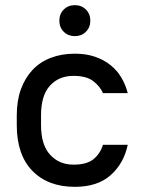

<svg xmlns="http://www.w3.org/2000/svg" viewBox="-20 -716 545 744"><path d="M270 8Q166 8 105.5 -54Q45 -116 45 -231V-269Q45 -326 61 -370Q77 -414 106 -445Q135 -476 177 -492Q219 -508 270 -508Q314 -508 348.5 -496Q383 -484 408.5 -463.5Q434 -443 450.5 -415Q467 -387 475 -355H379Q368 -381 341.5 -401.5Q315 -422 265 -422Q208 -422 173.5 -384Q139 -346 139 -269V-231Q139 -155 174 -116.5Q209 -78 265 -78Q316 -78 342 -99Q368 -120 379 -155H475Q460 -83 409 -37.5Q358 8 270 8ZM270 -576Q244 -576 227 -593Q210 -610 210 -636Q210 -662 227 -679Q244 -696 270 -696Q296 -696 313 -679Q330 -662 330 -636Q330 -610 313 -593Q296 -576 270 -576Z"/></svg>

Font: PT Root UI Web Medium
Style: Regular
Weight: 500
Designer: Vitaly Kuzmin
Foundry: ParaType Ltd.
Version: Version 1.001W